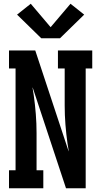

<svg xmlns="http://www.w3.org/2000/svg" viewBox="-20 -1004 540 1024"><path d="M28 0V-96H63V-639H28V-735H168L347 -194Q346 -196 346 -198Q346 -200 346 -202L340 -239Q333 -289 329 -339.5Q325 -390 325 -441V-639H289V-735H472V-639H437V0H332L153 -541Q154 -539 154 -537Q154 -535 154 -533L160 -496Q167 -446 171 -395.5Q175 -345 175 -294V-96H211V0ZM200 -800 71 -926 144 -984 250 -859 356 -984 429 -926 300 -800Z"/></svg>

Font: Iosevka Slab
Style: Bold
Weight: 700
Monospace: yes
Designer: Belleve Invis
Foundry: Belleve Invis
Version: Version 11.1.1; ttfautohint (v1.8.3)